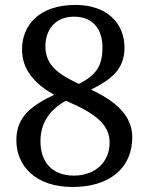

<svg xmlns="http://www.w3.org/2000/svg" viewBox="-20 -744 599 774"><path d="M45.9 -179.2C45.9 -126.5 65.4 -79.6 103.5 -45.4C141.6 -11.2 198.2 9.8 272.9 9.8C418.5 9.8 513.2 -64 513.2 -190.9C513.2 -277.3 448.2 -335 347.2 -382.8C426.8 -422.9 481.9 -463.4 481.9 -551.8C481.9 -651.9 409.2 -724.1 285.2 -724.1C132.8 -724.1 68.8 -638.2 68.8 -544.9C68.8 -460.4 122.6 -404.8 198.2 -361.8C109.4 -319.3 45.9 -274.9 45.9 -179.2ZM143.1 -174.8C143.1 -250.5 183.1 -304.2 246.1 -337.9C310.5 -310.1 354.5 -285.2 382.3 -258.3C410.2 -231 421.9 -202.6 421.9 -168.9C421.9 -92.3 365.2 -36.1 277.8 -36.1C189.5 -36.1 143.1 -91.3 143.1 -174.8ZM163.1 -557.1C163.1 -626 204.1 -676.8 278.8 -676.8C363.3 -676.8 393.1 -614.7 393.1 -554.2C393.1 -482.9 372.1 -442.9 297.9 -405.8C253.4 -426.8 219.7 -446.3 197.3 -469.7C174.8 -493.2 163.1 -521.5 163.1 -557.1Z"/></svg>

Font: The Erased English
Style: Regular
Weight: 400
Designer: Monotype Design team + ligartures altered by 180 Amsterdam
Foundry: Monotype Imaging Inc.
Version: Version 1.030;Glyphs 3.1.2 (3151)